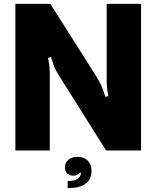

<svg xmlns="http://www.w3.org/2000/svg" viewBox="-20 -783 814 999"><path d="M60 0V-763H242L484 -381Q497 -359 506.5 -339Q516 -319 528 -279L544 -283Q538 -311 536.5 -330Q535 -349 535 -380V-763H714V0H532L288 -388Q275 -408 266 -427.5Q257 -447 246 -486L230 -482Q236 -454 237.5 -435.5Q239 -417 239 -386V0ZM332 159Q386 159 398 131Q401 125 401 116H393Q384 131 361 131Q342 131 330 120Q318 109 318 87Q318 63 336 48Q354 33 383 33Q418 33 437 53.5Q456 74 456 105Q456 196 332 196Z"/></svg>

Font: Open Sauce Sans Black
Style: Regular
Weight: 900
Designer: Alfredo Marco Pradil
Foundry: Creative Sauce Fz LLC
Version: Version 1.477